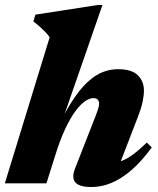

<svg xmlns="http://www.w3.org/2000/svg" viewBox="-28 -738 638 773"><path d="M194 -111 159 0H-8.5L172 -588Q163.5 -600 153.5 -610.2Q143.5 -620.5 132.2 -630.5Q121 -640.5 106.5 -651.5L114.5 -679L366 -718H384.5L199 -183.5L192.5 -196.5Q227 -275.5 259.8 -326.8Q292.5 -378 323.8 -407Q355 -436 385.5 -447.8Q416 -459.5 446.5 -459.5Q502.5 -459.5 527 -435Q551.5 -410.5 551.5 -373Q551.5 -354 546.2 -328.5Q541 -303 528.5 -271L438.5 -37.5L408 -80.5Q434 -80.5 457.5 -88.5Q481 -96.5 506.2 -115Q531.5 -133.5 563 -164L583 -144.5Q542.5 -89 502 -53.8Q461.5 -18.5 421.2 -1.8Q381 15 340.5 15Q292 15 275.8 -3.2Q259.5 -21.5 273.5 -58L353.5 -262.5Q363.5 -287.5 367.2 -300Q371 -312.5 371 -320.5Q371 -330.5 365.5 -336.8Q360 -343 348 -343Q333 -343 314.5 -330.5Q296 -318 275.8 -290.8Q255.5 -263.5 234.5 -219Q213.5 -174.5 194 -111Z"/></svg>

Font: Newsreader 24pt ExtraBold
Style: Italic
Weight: 800
Italic angle: -17°
Designer: Hugues Gentile
Foundry: Production Type
Version: Version 1.003